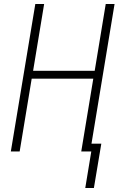

<svg xmlns="http://www.w3.org/2000/svg" viewBox="-20 -755 616 957"><path d="M448 182 485 -39H436L551 -735H507L452 -402H145L200 -735H156L34 0H78L138 -363H445L385 0H435L405 182Z"/></svg>

Font: Iosevka Sparkle Extralight
Style: Italic
Weight: 200
Italic angle: -9°
Designer: Belleve Invis
Foundry: Belleve Invis
Version: Version 4.5.0; ttfautohint (v1.8.3)